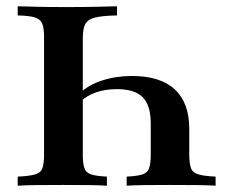

<svg xmlns="http://www.w3.org/2000/svg" viewBox="-20 -591 716 611"><path d="M352.4 -571V-541.9Q305.6 -541.1 282.3 -535.1Q258.9 -529 251.2 -514.1Q243.5 -499.2 243.5 -468.5V-98.4Q243.5 -70.2 248.8 -55.6Q254 -41.1 270.2 -35.9Q286.3 -30.6 320.2 -29V0Q299.2 -1.6 263.3 -2Q227.4 -2.4 180.6 -2.4Q131.5 -2.4 94.8 -2Q58.1 -1.6 36.3 0V-29Q73.4 -30.6 91.5 -35.9Q109.7 -41.1 114.9 -55.6Q120.2 -70.2 120.2 -98.4V-472.6Q120.2 -501.6 114.5 -515.7Q108.9 -529.8 91.1 -535.5Q73.4 -541.1 36.3 -541.9V-571Q62.1 -570.2 100.4 -569.4Q138.7 -568.5 187.9 -568.5Q242.7 -568.5 285.5 -569.4Q328.2 -570.2 352.4 -571ZM400 -349.2Q490.3 -349.2 536.3 -306.5Q582.3 -263.7 582.3 -181.5V-98.4Q582.3 -70.2 587.9 -55.6Q593.5 -41.1 611.7 -35.9Q629.8 -30.6 666.1 -29V0Q645.2 -1.6 607.7 -2Q570.2 -2.4 519.4 -2.4Q475 -2.4 439.5 -2Q404 -1.6 383.1 0V-29Q416.9 -30.6 433.1 -35.9Q449.2 -41.1 454.4 -55.6Q459.7 -70.2 459.7 -98.4V-197.6Q459.7 -255.6 434.3 -281.5Q408.9 -307.3 351.6 -307.3Q315.3 -307.3 285.9 -297.2Q256.5 -287.1 236.3 -267.7V-296Q262.1 -321 305.6 -335.1Q349.2 -349.2 400 -349.2Z"/></svg>

Font: Playfair
Style: Bold
Weight: 700
Designer: Claus Eggers Sørensen
Foundry: Claus Eggers Sørensen
Version: Version 2.001;gftools[0.9.30]